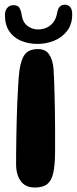

<svg xmlns="http://www.w3.org/2000/svg" viewBox="-20 -808 334 835"><path d="M132 7.5Q90.5 7.5 70.2 -20.5Q50 -48.5 50 -94Q50 -112.5 50.2 -141Q50.5 -169.5 51 -205Q51.5 -240.5 52.5 -279.5Q53.5 -318.5 55 -357.8Q56.5 -397 58.8 -433Q61 -469 64 -498Q71 -549.5 88.5 -572Q106 -594.5 145.5 -594.5Q177.5 -594.5 193 -572.2Q208.5 -550 212.5 -513Q214 -493 215.2 -463.2Q216.5 -433.5 217.2 -398.2Q218 -363 218.8 -326.2Q219.5 -289.5 219.5 -255Q219.5 -220.5 219.5 -191.8Q219.5 -163 219.5 -144.5Q219 -88.5 211.5 -55.2Q204 -22 185.2 -7.2Q166.5 7.5 132 7.5ZM143 -617Q105 -617 72.5 -630.2Q40 -643.5 20.8 -671.2Q1.5 -699 1.5 -742.5Q1.5 -762.5 11.8 -774Q22 -785.5 38 -785.5Q56.5 -785.5 63.5 -775.5Q70.5 -765.5 73.5 -747Q78 -712 98.8 -696Q119.5 -680 145 -680Q166 -680 183.5 -688Q201 -696 213 -712.5Q225 -729 229 -754.5Q232.5 -772.5 241 -780Q249.5 -787.5 261.5 -787.5Q275 -787.5 284.5 -778.2Q294 -769 294 -745Q294 -702.5 272.2 -674Q250.5 -645.5 216 -631.2Q181.5 -617 143 -617Z"/></svg>

Font: Gluten Medium
Style: Regular
Weight: 500
Designer: Tyler Finck
Foundry: Etcetera Type Company
Version: Version 1.300